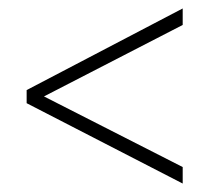

<svg xmlns="http://www.w3.org/2000/svg" viewBox="-20 -549 493 454"><path d="M43 -305 412 -115V-154L84 -321L412 -490V-529L43 -336Z"/></svg>

Font: Noto Sans Devanagari UI Condensed ExtraLight
Style: Regular
Weight: 200
Width: 3
Designer: Jelle Bosma - Monotype Design Team
Foundry: Monotype Imaging Inc.
Version: Version 2.004